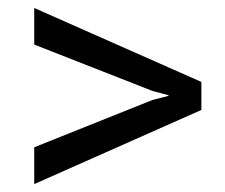

<svg xmlns="http://www.w3.org/2000/svg" viewBox="-20 -556 562 479"><path d="M65.4 -444.8V-536.1L482.4 -351.6V-281.7L65.4 -96.7V-188.5L360.4 -306.6L400.4 -316.9V-318.4L360.4 -329.1Z"/></svg>

Font: Roboto Web
Style: Regular
Weight: 400
Designer: Google
Version: Version 1.200310; 2013